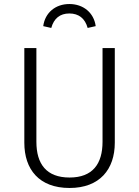

<svg xmlns="http://www.w3.org/2000/svg" viewBox="-20 -924 692 955"><path d="M325 -904C256 -904 204 -861 195 -794L235 -785C248 -832 278 -857 325 -857C372 -857 403 -832 416 -785L456 -794C447 -861 394 -904 325 -904ZM551 -685H490V-219C490 -109 441 -41 326 -41C211 -41 161 -108 161 -219V-685H101V-214C101 -82 174 11 326 11C476 11 551 -82 551 -214Z"/></svg>

Font: FiraGO Light
Style: Regular
Weight: 300
Designer: bBox Type
Foundry: bBox Type GmbH
Version: Version 1.001;PS 001.001;hotconv 1.0.88;makeotf.lib2.5.64775